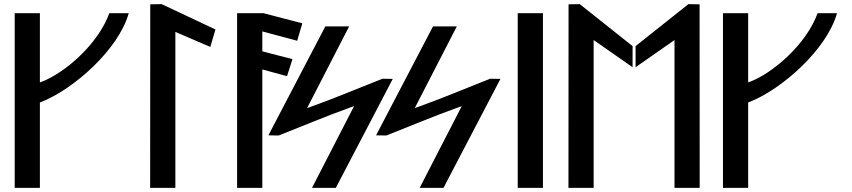

<svg xmlns="http://www.w3.org/2000/svg" viewBox="-20 -924 4121 929"><path d="M173 -525.2V-860H51.1V-15H173V-428.1L177.7 -429.9C335.8 -491.3 554.1 -685.1 602.9 -860H508.9C454.6 -709.7 292.9 -570.8 182.6 -528.8Z M828.5 -15V-769.6L997.6 -696.8L1022.5 -781.4L762.1 -904L707 -903.1L706.5 -15Z M1418 -726.8 1442.8 -811.1 1255.7 -860H1127.2V-15H1249.2V-588L1368.7 -555.4L1395.1 -637.8L1249.2 -675.6V-772Z M1278.6 -269.2 1328.5 -268.4C1444.9 -314 1559.3 -362.7 1675.8 -404.3L1693.2 -410.5L1489.6 -15H1604.8L1880.4 -542.2L1830.5 -543C1714.1 -497.4 1599.7 -448.7 1483.2 -407.1L1465.8 -400.9L1669.4 -796.4H1554.2Z M1799.6 -269.2 1849.5 -268.4C1965.9 -314 2080.3 -362.7 2196.8 -404.3L2214.2 -410.5L2010.6 -15H2125.8L2401.4 -542.2L2351.5 -543C2235.1 -497.4 2120.7 -448.7 2004.2 -407.1L1986.8 -400.9L2190.4 -796.4H2075.2Z M2607 -15V-860H2485V-15Z M2785.2 -904 2731 -903.1 2730.5 -15H2852.4V-730.3L3040.7 -598.7L3040.8 -700.8ZM3055.3 -598.7 3243.6 -730.3V-15H3365.5L3365 -903.1L3310.8 -904L3055.2 -700.8Z M3600 -525.2V-860H3478.1V-15H3600V-428.1L3604.7 -429.9C3762.8 -491.3 3981.1 -685.1 4029.9 -860H3935.9C3881.6 -709.7 3719.9 -570.8 3609.6 -528.8Z"/></svg>

Font: Stormning
Style: Light
Weight: 400
Designer: Robert Jablonski, Mew Too
Foundry: Cannot Into Space Fonts
Version: Version 0.90